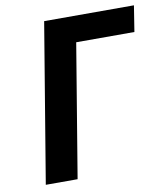

<svg xmlns="http://www.w3.org/2000/svg" viewBox="-82 -805 765 874"><g transform="rotate(-10 300.0 -367.5)"><path d="M59 0 181 -735H596L577 -615H308L206 0Z"/></g></svg>

Font: Iosevka SS04 Heavy Extended
Style: Italic
Weight: 900
Width: 7
Italic angle: -9°
Monospace: yes
Designer: Belleve Invis
Foundry: Belleve Invis
Version: Version 19.0.0; ttfautohint (v1.8.4)